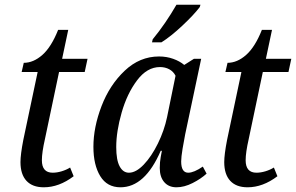

<svg xmlns="http://www.w3.org/2000/svg" viewBox="-20 -786 1258 816"><path d="M67 -97Q67 -129 79 -191L140 -480H72L81 -519Q122 -519 160 -552.5Q198 -586 227 -659H270L244 -536H352L340 -480H231L171 -195Q158 -138 158 -105Q158 -52 204 -52Q222 -52 242 -58Q262 -64 278 -74L293 -37Q231 10 166 10Q118 10 92.5 -17.5Q67 -45 67 -97Z M377 -162Q377 -245 411.5 -335Q446 -425 510 -485.5Q574 -546 656 -546Q688 -546 716 -536Q744 -526 763 -510L804 -536H835L767 -215Q762 -191 756 -154.5Q750 -118 750 -100Q750 -52 780 -52Q804 -52 842 -78L858 -48Q834 -26 798.5 -8Q763 10 730 10Q697 10 678 -12Q659 -34 659 -72Q659 -97 663 -118.5Q667 -140 668 -145H663Q596 10 492 10Q435 10 406 -37.5Q377 -85 377 -162ZM690 -288 726 -464Q717 -482 699.5 -491.5Q682 -501 660 -501Q605 -501 562.5 -444.5Q520 -388 497 -307.5Q474 -227 474 -161Q474 -106 488.5 -79Q503 -52 528 -52Q558 -52 591 -86.5Q624 -121 651 -176Q678 -231 690 -288ZM629 -619Q684 -686 730 -766H832L829 -756Q804 -723 755 -677Q706 -631 666 -606H626Z M933 -97Q933 -129 945 -191L1006 -480H938L947 -519Q988 -519 1026 -552.5Q1064 -586 1093 -659H1136L1110 -536H1218L1206 -480H1097L1037 -195Q1024 -138 1024 -105Q1024 -52 1070 -52Q1088 -52 1108 -58Q1128 -64 1144 -74L1159 -37Q1097 10 1032 10Q984 10 958.5 -17.5Q933 -45 933 -97Z"/></svg>

Font: Noto Serif Narrow
Style: Italic
Weight: 400
Width: 4
Italic angle: -12°
Designer: Monotype Design Team
Foundry: Monotype Imaging Inc.
Version: Version 1.001